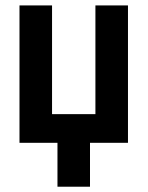

<svg xmlns="http://www.w3.org/2000/svg" viewBox="-20 -540 558 726"><path d="M53.7 -519.5H176.8V-108.4H340.8V-519.5H463.9V0H320.3V166H197.3V0H53.7Z"/></svg>

Font: DINish
Style: Bold
Weight: 700
Designer: Bert Driehuis
Foundry: Playbeing
Version: Version 3.008; git-95204e4c-release